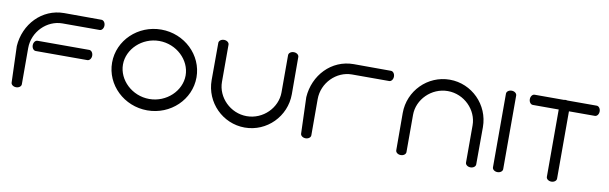

<svg xmlns="http://www.w3.org/2000/svg" viewBox="-42 -981 4347 1370"><g transform="rotate(10 2131.5 -296.0)"><path d="M561 -279C576 -279.4 589 -295.2 589 -316C589 -337 576 -353.1 561 -353.1C560.8 -353.3 186 -353.1 186 -353.1C171.2 -353.1 158 -337 158 -316C158 -295.2 171 -279 186 -279ZM130 -28C130 -28 129.7 -171.4 129.7 -290.3C129.7 -409.2 228.3 -506 339.8 -506C451.3 -506 609.8 -506 609.8 -506C624.8 -506 637.8 -522.1 637.8 -543C637.8 -563.9 624.8 -580 609.8 -580C609.8 -580 501.3 -580.8 339.8 -580.8C178.3 -580.8 57.7 -450.1 47.2 -290.3C47.2 -290.3 56 -28 56 -28C56 -13 72.1 0 93 0C113.9 0 130 -13 130 -28Z M816 -292.6C816 -404.1 917.8 -502.7 1043 -502.7C1168.2 -502.7 1270 -404.1 1270 -292.6C1270 -181.1 1168.2 -82.5 1043 -82.5C917.8 -82.5 816 -181.1 816 -292.6ZM737.2 -292.6C737.2 -131.1 874.4 0 1043 0C1211.6 0 1348.8 -131.1 1348.8 -292.6C1348.8 -454.1 1211.6 -585.2 1043 -585.2C874.4 -585.2 737.2 -454.1 737.2 -292.6Z M2038.8 -562.6C2038.8 -577.6 2022.6 -590.6 2001.7 -590.6C1980.8 -590.6 1964.7 -577.6 1964.7 -562.6C1964.7 -562.6 1964.7 -404.1 1964.7 -292.6C1964.7 -181.1 1867.9 -82.5 1749 -82.5C1630.1 -82.5 1533.3 -181.1 1533.3 -292.6C1533.3 -404.1 1533.3 -562.6 1533.3 -562.6C1533.3 -577.6 1517.2 -590.6 1496.3 -590.6C1475.4 -590.6 1459.2 -577.6 1459.2 -562.6C1459.2 -562.6 1458.5 -454.1 1458.5 -292.6C1458.5 -131.1 1588.9 0 1749 0C1909.1 0 2039.5 -131.1 2039.5 -292.6C2039.5 -454.1 2038.8 -562.6 2038.8 -562.6Z M2227.5 -28C2227.5 -28 2227.2 -171.4 2227.2 -290.3C2227.2 -409.2 2325.8 -506 2437.3 -506C2548.8 -506 2707.3 -506 2707.3 -506C2722.3 -506 2735.3 -522.1 2735.3 -543C2735.3 -563.9 2722.3 -580 2707.3 -580C2707.3 -580 2598.8 -580.8 2437.3 -580.8C2275.8 -580.8 2155.2 -450.1 2144.7 -290.3C2144.7 -290.3 2153.5 -28 2153.5 -28C2153.5 -13 2169.6 0 2190.5 0C2211.4 0 2227.5 -13 2227.5 -28Z M3422.2 -28C3422.2 -28 3423 -136.5 3423 -298C3423 -459.5 3292.6 -590.6 3132.5 -590.6C2972.4 -590.6 2842 -459.5 2842 -298C2842 -136.5 2842.8 -28 2842.8 -28C2842.8 -13 2858.9 0 2879.8 0C2900.7 0 2916.8 -13 2916.8 -28C2916.8 -28 2916.8 -186.5 2916.8 -298C2916.8 -409.5 3013.6 -508.1 3132.5 -508.1C3251.4 -508.1 3348.2 -409.5 3348.2 -298C3348.2 -186.5 3348.2 -28 3348.2 -28C3348.2 -13 3364.3 0 3385.2 0C3406.1 0 3422.2 -13 3422.2 -28Z M3617.6 -562C3617.2 -577 3601.4 -590 3580.5 -590C3559.6 -590 3543.5 -577 3543.5 -562C3543.3 -561.8 3543.5 -28 3543.5 -28C3543.5 -13.2 3559.6 0 3580.5 0C3601.4 0 3617.6 -13 3617.6 -28Z M3746 -590C3731 -589.6 3718 -573.9 3718 -553C3718 -532.1 3731 -516 3746 -516C3746.1 -515.9 3835.1 -515.8 3933.9 -515.9C3933.8 -379.8 3934 -28 3934 -28C3933.9 -13.2 3950.1 0 3971 0C3991.9 0 4008 -13 4008 -28V-515.9C4106.9 -515.9 4196 -516 4196 -516C4210.8 -515.9 4224 -532.1 4224 -553C4224 -573.9 4211 -590 4196 -590H3984.5C3980.4 -591.3 3975.8 -592 3971 -592C3966.2 -592 3961.6 -591.3 3957.4 -590Z"/></g></svg>

Font: Hi.
Style: Regular
Weight: 400
Designer: Mew Too, Robert Jablonski
Foundry: Cannot Into Space Fonts
Version: Version 1.996